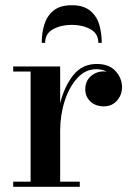

<svg xmlns="http://www.w3.org/2000/svg" viewBox="-20 -714 508 734"><path d="M356 -550Q356 -586 325.5 -602.5Q295 -619 254.5 -619Q214 -619 183.2 -602.5Q152.5 -586 152.5 -550H139.5Q139.5 -589 150 -621.8Q160.5 -654.5 185.5 -674.2Q210.5 -694 254.5 -694Q298 -694 323.2 -674.2Q348.5 -654.5 358.8 -621.8Q369 -589 369 -550ZM30.5 -19.5H97V-440.5H30.5V-460H210V-318.5Q225 -381.5 259.2 -425.5Q293.5 -469.5 350 -469.5Q397 -469.5 421.8 -442.2Q446.5 -415 446.5 -381Q446.5 -351 427.2 -329.2Q408 -307.5 377 -307.5Q345 -307.5 325.5 -326.2Q306 -345 306 -372Q306 -404 327 -422.5Q348 -441 376.5 -441Q382.5 -441 388 -440.5Q370 -449.5 348 -449.5Q307 -449.5 276 -416Q245 -382.5 227.5 -328.5Q210 -274.5 210 -213.5V-19.5H285V0H30.5Z"/></svg>

Font: Bodoni* 11pt Medium
Style: Regular
Weight: 500
Version: Version 2.3